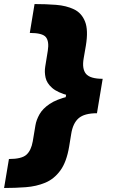

<svg xmlns="http://www.w3.org/2000/svg" viewBox="-48 -791 571 948"><path d="M441.9 -304.7Q347.7 -304.7 292 -319.1Q236.3 -333.5 209.7 -356.7Q183.1 -379.9 177 -407.7Q170.9 -435.5 175.3 -461.9L188 -540.5Q195.3 -586.4 178.7 -607.4Q162.1 -628.4 99.1 -628.4L122.6 -771Q177.7 -771 228.5 -767.1Q279.3 -763.2 317.1 -745.1Q355 -727.1 371.8 -684.8Q388.7 -642.6 376 -565.9L365.2 -503.4Q356 -451.2 376.5 -426.5Q397 -401.9 459 -401.9ZM-27.8 137.2 -3.9 -5.9Q59.1 -5.9 82.5 -27.1Q106 -48.3 113.8 -93.3L127 -172.4Q131.3 -198.7 147 -226.6Q162.6 -254.4 196.8 -277.6Q231 -300.8 291.5 -315.2Q352.1 -329.6 446.3 -329.6L430.7 -231.9Q368.7 -231.9 340.3 -207.3Q312 -182.6 303.7 -130.4L293.5 -67.9Q280.8 8.8 249.8 51Q218.8 93.3 175 111.3Q131.3 129.4 79.3 133.3Q27.3 137.2 -27.8 137.2ZM430.7 -231.9H263.2L291.5 -401.9H459Z"/></svg>

Font: Inter 16pt Black
Style: Italic
Weight: 900
Italic angle: -9.3988°
Version: Version 4.001;git-66647c0bb